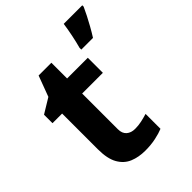

<svg xmlns="http://www.w3.org/2000/svg" viewBox="-217 -876 1003 1003"><g transform="rotate(-45 284.0 -375.0)"><path d="M307.3 -108.2Q332.2 -108.2 355.2 -113.2Q378.1 -118.2 401 -125.1V-14.9Q377.1 -4.9 341.8 2.5Q306.4 10 264.7 10Q215.9 10 177.4 -6Q139 -22 116.5 -61.4Q94 -100.8 94 -170.8V-434.6H22.9V-497.2L104.8 -547L147.7 -662H242V-545.8H395V-434.6H242V-170.8Q242 -139.5 260.1 -123.9Q278.1 -108.2 307.3 -108.2ZM568.4 -750Q558.5 -728.1 546 -703.5Q533.5 -679 519 -653Q504.5 -626.9 487.5 -600H401.1V-613Q405.2 -628 409.7 -646.5Q414.2 -665 418.2 -685Q422.2 -705 425.7 -724.5Q429.2 -744 431.2 -760H568.4Z"/></g></svg>

Font: Noto Sans Hebrew
Style: Regular
Weight: 400
Designer: Monotype Design Team
Foundry: Monotype Imaging Inc.
Version: Version 2.003;January 10, 2023;FontCreator 14.0.0.2877 64-bi